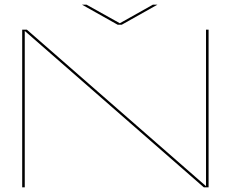

<svg xmlns="http://www.w3.org/2000/svg" viewBox="-20 -802 1049 822"><path d="M75 0V-675H95L862 -5V-675H873V0H852.5L86 -669.5V0ZM484 -696 331 -782H350.5L493 -702.5L634.5 -782H654L501 -696Z"/></svg>

Font: Anybody UltraExpanded Thin
Style: Regular
Weight: 100
Width: 9
Designer: Tyler Finck
Foundry: Etcetera Type Company
Version: Version 1.010; ttfautohint (v1.8.3) -l 8 -r 50 -G 200 -x 14 